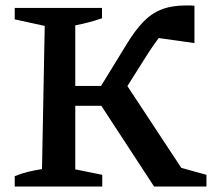

<svg xmlns="http://www.w3.org/2000/svg" viewBox="-20 -684 777 704"><path d="M34 0V-38Q58 -48 83 -54Q108 -60 134 -64L144 -589L34 -613V-655H354V-617Q331 -609 306.5 -602.5Q282 -596 256 -591V-63L355 -43V0ZM203 -296V-369H402V-296ZM545 0 330 -329 425 -402 678 -18 603 -80 737 -43V0ZM409 -308 326 -329 445 -523Q475 -572 504.5 -603Q534 -634 571.5 -649Q609 -664 662 -664Q670 -664 677.5 -664Q685 -664 693 -663V-526L544 -547L598 -583Q582 -571 563 -546Q544 -521 522 -487Z"/></svg>

Font: Piazzolla 24pt SemiBold
Style: Regular
Weight: 600
Designer: Juan Pablo del Peral
Foundry: Huerta Tipografica
Version: Version 2.005